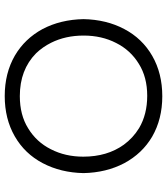

<svg xmlns="http://www.w3.org/2000/svg" viewBox="34 -758 724 833"><g transform="rotate(90 396.5 -341.0)"><path d="M105.5 -517.6Q64.5 -440.4 62.5 -340.8Q64.5 -241.2 105.5 -163.1Q147.5 -85.9 220.7 -43Q296.9 1 396 1Q495.1 1 570.8 -42.5Q646.5 -85.9 687.5 -164.1Q728.5 -242.2 730.5 -340.8Q728.5 -439.5 687.5 -517.6Q645.5 -595.7 572.3 -638.7Q496.1 -682.6 397 -682.6Q297.9 -682.6 222.2 -639.2Q146.5 -595.7 105.5 -517.6ZM607.4 -515.6Q659.2 -443.4 659.2 -339.8Q659.2 -261.7 627 -199.2Q595.7 -136.7 536.1 -100.6Q478.5 -64.5 396.5 -64.5Q282.2 -64.5 210.9 -134.8Q183.6 -163.1 165 -200.2Q133.8 -262.7 133.8 -341.3Q133.8 -419.9 166 -482.4Q197.3 -544.9 256.8 -581.1Q314.5 -617.2 395 -617.2Q475.6 -617.2 535.2 -582Q578.1 -555.7 607.4 -515.6Z"/></g></svg>

Font: FakePearl
Style: ExtraLight
Weight: 300
Version: Version 1.2